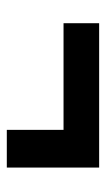

<svg xmlns="http://www.w3.org/2000/svg" viewBox="103 -504 304 550"><g transform="rotate(90 255.0 -229.0)"><path d="M460 -323V-96.5H352V-323ZM460 -259H46.5V-361H460Z"/></g></svg>

Font: Anek Devanagari Medium SemiBold
Style: Regular
Weight: 600
Version: Version 1.003